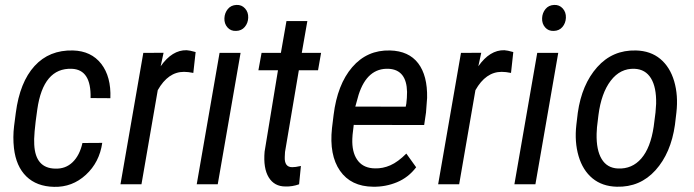

<svg xmlns="http://www.w3.org/2000/svg" viewBox="-20 -741 2789 772"><path d="M202.1 -63Q243.7 -61.5 272 -88.9Q300.3 -116.2 311.5 -166L391.1 -166.5Q379.9 -88.4 325.2 -38.1Q270.5 12.2 197.3 10.3Q127.4 8.8 85.9 -31.7Q44.4 -72.3 36.1 -145.5Q31.2 -189.5 36.6 -233.9L43.5 -287.1Q59.6 -410.6 118.9 -475.6Q178.2 -540.5 273.4 -538.1Q346.7 -536.1 387 -484.4Q427.2 -432.6 423.8 -346.2L344.2 -346.7Q347.2 -461.4 268.6 -464.4Q153.8 -468.8 129.9 -300.8Q114.7 -196.8 117.7 -159.2Q122.6 -64.5 202.1 -63Z M757.3 -447.8Q736.3 -452.1 719.7 -452.1Q655.8 -452.1 614.3 -378.4L548.8 0H464.4L556.2 -528.3L637.7 -528.8L626 -474.6Q672.4 -540.5 730.5 -539.1Q742.2 -538.6 766.6 -531.7Z M855.5 0H771L862.8 -528.3H947.3ZM882.3 -668Q883.3 -689 896 -704.6Q908.7 -720.2 930.7 -721.2Q951.7 -722.2 965.3 -707Q979 -691.9 978 -669.4Q977.1 -647.9 964.1 -632.6Q951.2 -617.2 929.2 -616.7Q907.7 -615.7 894.5 -630.9Q881.3 -646 882.3 -668Z M1215.8 -656.2 1193.4 -528.3H1271L1258.8 -458.5H1181.6L1126 -129.9L1125 -110.4Q1123 -68.8 1154.8 -68.8Q1166.5 -68.4 1189.9 -73.7L1182.6 0Q1155.3 9.8 1127.4 8.8Q1083 8.8 1060.5 -27.8Q1038.1 -64.5 1043.9 -131.3L1097.7 -458.5H1019L1031.7 -528.3H1109.4L1131.8 -656.2Z M1480 9.8Q1391.1 8.8 1347.2 -54.2Q1303.2 -117.2 1314.9 -226.1L1321.3 -278.3Q1336.4 -401.4 1396.2 -470.9Q1456.1 -540.5 1548.3 -538.1Q1623.5 -536.1 1661.4 -486.6Q1699.2 -437 1697.3 -347.2L1692.9 -288.6L1685.5 -238.3L1402.3 -238.8Q1396 -194.8 1396.5 -169.9Q1397.5 -120.6 1420.9 -92.5Q1444.3 -64.5 1487.8 -64Q1519 -63 1549.6 -76.4Q1580.1 -89.8 1613.8 -123.5L1653.3 -68.4Q1622.1 -27.3 1576.2 -8.3Q1530.3 10.7 1480 9.8ZM1543 -464.4Q1456.5 -468.3 1421.9 -359.9L1408.7 -312.5L1611.3 -312L1613.8 -324.7Q1616.7 -347.2 1616.7 -371.6Q1614.7 -460.4 1543 -464.4Z M2034.7 -447.8Q2013.7 -452.1 1997.1 -452.1Q1933.1 -452.1 1891.6 -378.4L1826.2 0H1741.7L1833.5 -528.3L1915 -528.8L1903.3 -474.6Q1949.7 -540.5 2007.8 -539.1Q2019.5 -538.6 2043.9 -531.7Z M2132.8 0H2048.3L2140.1 -528.3H2224.6ZM2159.7 -668Q2160.6 -689 2173.3 -704.6Q2186 -720.2 2208 -721.2Q2229 -722.2 2242.7 -707Q2256.3 -691.9 2255.4 -669.4Q2254.4 -647.9 2241.5 -632.6Q2228.5 -617.2 2206.5 -616.7Q2185.1 -615.7 2171.9 -630.9Q2158.7 -646 2159.7 -668Z M2303.2 -287.6Q2319.3 -401.4 2381.1 -470.9Q2442.9 -540.5 2537.1 -538.1Q2595.7 -536.6 2634.8 -504.2Q2673.8 -471.7 2690.7 -414.6Q2707.5 -357.4 2699.7 -288.6L2693.8 -238.8Q2677.7 -125.5 2615.7 -56.6Q2553.7 12.2 2460 9.8Q2401.4 8.3 2362.3 -23.9Q2323.2 -56.2 2306.4 -113.3Q2289.6 -170.4 2297.4 -238.8ZM2378.9 -203.1Q2377.4 -137.7 2399.2 -101.6Q2420.9 -65.4 2464.8 -63.5Q2521.5 -61 2558.6 -103.8Q2595.7 -146.5 2608.4 -231.9L2615.7 -289.1L2618.2 -324.2Q2619.6 -390.1 2597.4 -426.3Q2575.2 -462.4 2531.7 -464.4Q2474.1 -466.8 2435.8 -416.7Q2397.5 -366.7 2386.2 -277.8L2380.4 -229.5Z"/></svg>

Font: TypoPRO Roboto
Style: Italic
Weight: 400
Italic angle: -12°
Designer: Google
Version: Version 2.136; 2016